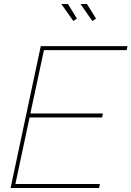

<svg xmlns="http://www.w3.org/2000/svg" viewBox="-20 -941 658 961"><path d="M184 -710H618L614 -690H200L132 -373H495L491 -353H128L57 -20H480L476 0H33ZM383 -921H415L461 -848L442 -836ZM287 -921H320L365 -848L347 -836Z"/></svg>

Font: Raleway Thin Thin
Style: Italic
Weight: 250
Italic angle: -12°
Version: Version 4.026